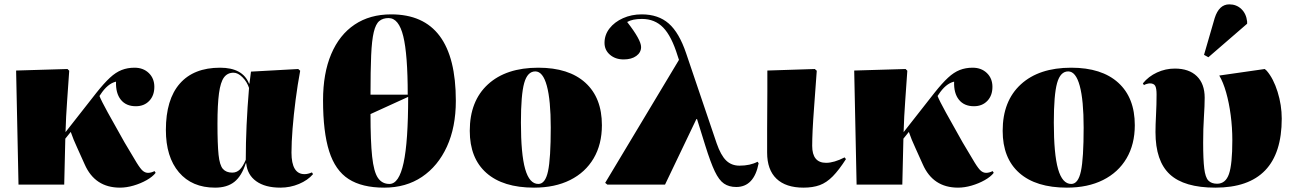

<svg xmlns="http://www.w3.org/2000/svg" viewBox="-20 -848 5935 882"><path d="M531 14Q416 14 369 -93Q353 -130 335 -168.5Q317 -207 305 -242L280 -211L275 0H65L54 -524L290 -531L298 -523Q294 -461 288.5 -387Q283 -313 281 -241L423 -422Q458 -466 485 -491Q512 -516 539 -526.5Q566 -537 598 -537Q638 -537 663.5 -512.5Q689 -488 689 -449Q689 -409 665.5 -384.5Q642 -360 604 -360Q559 -360 535 -390Q511 -420 513 -473Q474 -464 441 -413L437 -407Q445 -386 475 -331.5Q505 -277 552 -194Q589 -131 607.5 -101Q626 -71 637 -62.5Q648 -54 660 -54Q674 -54 690 -62L695 -54Q681 -36 653.5 -20.5Q626 -5 593.5 4.5Q561 14 531 14Z M968 14Q862 14 802 -56.5Q742 -127 742 -251Q742 -391 806 -464Q870 -537 991 -537Q1095 -537 1124 -464H1126L1133 -519L1350 -531L1359 -523Q1347 -459 1338 -389.5Q1329 -320 1324 -257Q1319 -194 1319 -147Q1319 -48 1379 -48Q1394 -48 1413 -56L1418 -48Q1394 -20 1353.5 -3Q1313 14 1268 14Q1198 14 1157 -15.5Q1116 -45 1111 -98H1109Q1090 -39 1056.5 -12.5Q1023 14 968 14ZM1047 -55Q1067 -55 1081.5 -69Q1096 -83 1109 -114Q1109 -267 1124 -444Q1115 -472 1094 -493Q1073 -514 1053 -514Q1025 -514 1009 -492.5Q993 -471 986 -419.5Q979 -368 979 -279Q979 -185 984 -137Q989 -89 1004 -72Q1019 -55 1047 -55Z M1745 14Q1643 14 1581.5 -25.5Q1520 -65 1492 -153.5Q1464 -242 1464 -387Q1464 -511 1501.5 -599.5Q1539 -688 1609 -735Q1679 -782 1777 -782Q2074 -782 2074 -385Q2074 -264 2033 -174.5Q1992 -85 1918.5 -35.5Q1845 14 1745 14ZM1682 -413H1853Q1853 -598 1832.5 -681.5Q1812 -765 1765 -765Q1739 -765 1722.5 -751.5Q1706 -738 1697 -700.5Q1688 -663 1685 -593.5Q1682 -524 1682 -413ZM1769 -3Q1813 -3 1834 -100Q1855 -197 1855 -403L1682 -324Q1682 -199 1689.5 -129Q1697 -59 1716 -31Q1735 -3 1769 -3Z M2433 14Q2291 14 2214.5 -53.5Q2138 -121 2138 -247Q2138 -384 2221.5 -460.5Q2305 -537 2453 -537Q2593 -537 2669 -468Q2745 -399 2745 -273Q2745 -185 2707 -120.5Q2669 -56 2599 -21Q2529 14 2433 14ZM2453 -3Q2485 -3 2497.5 -61.5Q2510 -120 2510 -262Q2510 -388 2492 -454Q2474 -520 2439 -520Q2403 -520 2388 -466.5Q2373 -413 2373 -285Q2373 -140 2392.5 -71.5Q2412 -3 2453 -3Z M3460 -105 3465 -98Q3444 11 3362 11Q3329 11 3306 -4.5Q3283 -20 3263.5 -61Q3244 -102 3220 -179L3182 -301H3179L3035 0H2770L2760 -8L3099 -573L3093 -591Q3065 -682 3026.5 -721.5Q2988 -761 2929 -761Q2885 -761 2861 -747Q2925 -665 2925 -632Q2925 -607 2903 -591Q2881 -575 2845 -575Q2807 -575 2782 -596.5Q2757 -618 2757 -651Q2757 -688 2780 -717.5Q2803 -747 2842 -764.5Q2881 -782 2928 -782Q3004 -782 3052 -740Q3100 -698 3132 -603L3272 -190Q3291 -135 3315.5 -111Q3340 -87 3377 -87Q3426 -87 3460 -105Z M3671 14Q3590 14 3547 -27Q3504 -68 3504 -147Q3504 -155 3504 -184Q3504 -213 3504 -254.5Q3504 -296 3504.5 -341.5Q3505 -387 3505 -427Q3505 -467 3505 -493.5Q3505 -520 3505 -524L3723 -531L3732 -523Q3725 -425 3720 -359Q3715 -293 3713 -250Q3711 -207 3711 -178Q3711 -100 3775 -100Q3811 -100 3860 -125L3866 -117Q3834 -67 3805.5 -38Q3777 -9 3745.5 2.5Q3714 14 3671 14Z M4381 14Q4266 14 4219 -93Q4203 -130 4185 -168.5Q4167 -207 4155 -242L4130 -211L4125 0H3915L3904 -524L4140 -531L4148 -523Q4144 -461 4138.5 -387Q4133 -313 4131 -241L4273 -422Q4308 -466 4335 -491Q4362 -516 4389 -526.5Q4416 -537 4448 -537Q4488 -537 4513.5 -512.5Q4539 -488 4539 -449Q4539 -409 4515.5 -384.5Q4492 -360 4454 -360Q4409 -360 4385 -390Q4361 -420 4363 -473Q4324 -464 4291 -413L4287 -407Q4295 -386 4325 -331.5Q4355 -277 4402 -194Q4439 -131 4457.5 -101Q4476 -71 4487 -62.5Q4498 -54 4510 -54Q4524 -54 4540 -62L4545 -54Q4531 -36 4503.5 -20.5Q4476 -5 4443.5 4.5Q4411 14 4381 14Z M4881 14Q4739 14 4662.5 -53.5Q4586 -121 4586 -247Q4586 -384 4669.5 -460.5Q4753 -537 4901 -537Q5041 -537 5117 -468Q5193 -399 5193 -273Q5193 -185 5155 -120.5Q5117 -56 5047 -21Q4977 14 4881 14ZM4901 -3Q4933 -3 4945.5 -61.5Q4958 -120 4958 -262Q4958 -388 4940 -454Q4922 -520 4887 -520Q4851 -520 4836 -466.5Q4821 -413 4821 -285Q4821 -140 4840.5 -71.5Q4860 -3 4901 -3Z M5563 14Q5420 14 5354 -47Q5288 -108 5288 -241Q5288 -273 5290.5 -320.5Q5293 -368 5293 -414Q5293 -443 5286.5 -454Q5280 -465 5262 -465Q5257 -465 5248 -462.5Q5239 -460 5235 -457L5230 -465Q5256 -497 5295 -515Q5334 -533 5377 -533Q5442 -533 5478 -498Q5514 -463 5514 -399Q5514 -363 5510.5 -310.5Q5507 -258 5507 -193Q5507 -115 5512 -74Q5517 -33 5531 -18.5Q5545 -4 5571 -4Q5610 -4 5625.5 -48.5Q5641 -93 5641 -204Q5641 -262 5633.5 -319Q5626 -376 5612.5 -423.5Q5599 -471 5581 -501L5790 -531L5799 -523Q5830 -487 5849 -426Q5868 -365 5868 -303Q5868 14 5563 14ZM5531 -585 5511 -596 5560 -765Q5580 -828 5627 -828Q5660 -828 5682.5 -806.5Q5705 -785 5709 -749V-739Z"/></svg>

Font: Literata 72pt Black
Style: Regular
Weight: 900
Designer: Latin by Veronika Burian and Jose Scaglione. Greek by Irene Vlachou. Cyrillic by Vera Evstafieva.
Foundry: TypeTogether
Version: Version 3.002